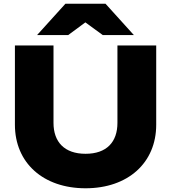

<svg xmlns="http://www.w3.org/2000/svg" viewBox="-20 -994 918 1030"><path d="M267 -750H60V-325C60 -120 212 16 439 16C666 16 818 -120 818 -325V-750H610V-335C610 -232 552 -169 439 -169C326 -169 267 -232 267 -335ZM179 -806H346L438 -874L531 -806H698L546 -974H331Z"/></svg>

Font: Bounded
Style: Bold
Weight: 700
Designer: Vlad Churkin
Version: Version 3.0